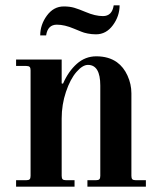

<svg xmlns="http://www.w3.org/2000/svg" viewBox="-20 -696 596 716"><path d="M40 0V-24H78Q87 -24 90.5 -27.5Q94 -31 94 -40V-434Q94 -443 90.5 -446.5Q87 -450 78 -450H40V-474H210V-385L215 -384Q235 -430 266.5 -458Q298 -486 339 -486Q385 -486 416 -464Q441 -446 455.5 -414Q470 -382 470 -348V-40Q470 -31 473.5 -27.5Q477 -24 486 -24H524V0H306V-24H338Q347 -24 350.5 -27.5Q354 -31 354 -40V-377Q354 -454 308 -454Q288 -454 265 -427.5Q242 -401 226 -353.5Q210 -306 210 -254V-40Q210 -31 213.5 -27.5Q217 -24 226 -24H258V0ZM130 -564Q130 -604 155 -638Q180 -672 218 -672Q240 -672 257 -667Q274 -662 300 -651Q335 -636 364 -636Q398 -636 404 -676H426Q426 -636 401 -602Q376 -568 338 -568Q322 -568 307 -571Q292 -574 283 -578Q274 -582 256 -589Q221 -604 192 -604Q158 -604 152 -564Z"/></svg>

Font: Old Standard TT
Style: Bold
Weight: 700
Designer: Alexey Kryukov <alexios@thessalonica.org.ru>
Version: Version 2.2